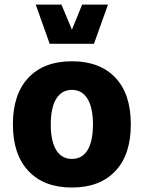

<svg xmlns="http://www.w3.org/2000/svg" viewBox="-20 -817 628 842"><path d="M197.8 -625H392.1L453.6 -796.9H340.3L295.4 -687L249.5 -796.9H136.7ZM295.4 -548.3C213.9 -548.3 150.4 -524.4 105 -476.6C59.6 -428.7 36.6 -360.4 36.6 -271.5C36.6 -183.1 59.6 -114.7 105 -66.9C150.4 -18.6 213.9 5.4 295.4 5.4C377 5.4 440.4 -18.6 485.8 -66.9C531.2 -114.7 553.7 -183.1 553.7 -271.5C553.7 -360.4 531.2 -428.7 485.8 -476.6C440.4 -524.4 377 -548.3 295.4 -548.3ZM295.4 -422.9C353.5 -422.9 387.7 -371.1 387.7 -271.5C387.7 -171.4 354.5 -120.1 295.4 -120.1C236.3 -120.1 202.6 -171.4 202.6 -271.5C202.6 -371.1 236.8 -422.9 295.4 -422.9Z"/></svg>

Font: Estedad ExtraBold
Style: Regular
Weight: 800
Designer: Amin Abedi
Version: Version 7.3